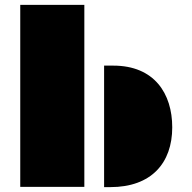

<svg xmlns="http://www.w3.org/2000/svg" viewBox="-20 -767 789 787"><path d="M63 -1H325.7V-747.1H63ZM406.7 0H432.1C600.1 0 686 -98.6 686 -245.1C686 -383.3 612.8 -498 444.3 -498H406.7Z"/></svg>

Font: Plaster
Style: Regular
Weight: 400
Designer: Eben Sorkin
Foundry: Eben Sorkin
Version: Version 1.007